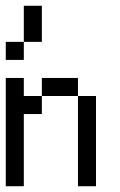

<svg xmlns="http://www.w3.org/2000/svg" viewBox="-20 -645 415 665"><path d="M0 -312.5V-375H62.5V-312.5ZM0 -250V-312.5H62.5V-250ZM0 -187.5V-250H62.5V-187.5ZM0 -125V-187.5H62.5V-125ZM0 -62.5V-125H62.5V-62.5ZM0 0V-62.5H62.5V0ZM62.5 -250V-312.5H125V-250ZM125 -312.5V-375H187.5V-312.5ZM187.5 -312.5V-375H250V-312.5ZM250 -250V-312.5H312.5V-250ZM250 -187.5V-250H312.5V-187.5ZM250 -125V-187.5H312.5V-125ZM250 -62.5V-125H312.5V-62.5ZM250 0V-62.5H312.5V0ZM0 -437.5V-500H62.5V-437.5ZM62.5 -500V-562.5H125V-500ZM62.5 -562.5V-625H125V-562.5Z"/></svg>

Font: AprilSans
Style: Regular
Weight: 400
Designer: typesprite
Version: Version 1.001;PS 001.001;hotconv 1.0.88;makeotf.lib2.5.64775